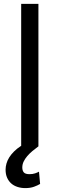

<svg xmlns="http://www.w3.org/2000/svg" viewBox="-20 -747 304 980"><path d="M176.1 0Q160.2 11.7 145.2 24.1Q130.3 36.6 119 49.9Q107.6 63.2 100.7 77.6Q93.8 92 93.8 108Q93.8 123.9 101.6 133Q109.4 142 130.7 142Q146.7 142 159.1 137.8Q171.5 133.5 179 129.3L184.7 191.8Q172.9 199.2 153.9 206.1Q134.9 213.1 109.4 213.1Q87.7 213.1 69.1 207Q50.4 201 37.1 189.1Q23.8 177.2 16.2 159.8Q8.5 142.4 8.5 119.3Q8.5 103.7 13 87.9Q17.4 72.1 27 56.6Q36.6 41.2 51.7 26.1Q66.8 11 88.1 -2.8V-727.3H176.1Z"/></svg>

Font: Interop
Style: Regular
Weight: 400
Designer: Rasmus Andersson, Google, Jang Haemin
Foundry: jhaemin
Version: Version 1.008